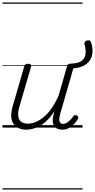

<svg xmlns="http://www.w3.org/2000/svg" viewBox="-20 -1030 767 1550"><path d="M194 17Q147 17 115 -4Q83 -25 73.5 -67.5Q64 -110 83 -174L176 -495Q180 -506 186 -510.5Q192 -515 206 -515Q222 -515 228 -509Q234 -503 231 -492L136 -167Q124 -125 127 -94.5Q130 -64 149.5 -48Q169 -32 207 -32Q236 -32 268 -45Q300 -58 333 -85Q366 -112 396.5 -155.5Q427 -199 454 -261L521 -495Q525 -508 531 -512Q537 -516 550 -516Q610 -518 637.5 -537.5Q665 -557 670 -592.5Q675 -628 662 -674Q660 -685 666 -692.5Q672 -700 682 -703Q692 -706 702 -703Q712 -700 715 -689Q733 -636 724.5 -590Q716 -544 678.5 -514Q641 -484 572 -478L466 -111Q459 -85 458.5 -67Q458 -49 466 -39.5Q474 -30 489 -30Q505 -30 520 -39.5Q535 -49 548.5 -63Q562 -77 572 -91Q576 -98 583 -100.5Q590 -103 601 -97Q611 -91 612 -83.5Q613 -76 608 -68Q597 -49 578.5 -29Q560 -9 536 4Q512 17 482 17Q459 17 443 9.5Q427 2 417.5 -12.5Q408 -27 406 -47.5Q404 -68 410 -95L419 -132Q392 -90 363 -61Q334 -32 304 -15Q274 2 246 9.5Q218 17 194 17ZM0 490H646V500H0ZM0 -20H646V0H0ZM0 -505H646V-500H0ZM0 -1010H646V-1000H0Z"/></svg>

Font: Playwrite TZ Guides
Style: Regular
Weight: 400
Designer: Veronika Burian, José Scaglione
Foundry: TypeTogether
Version: Version 1.003